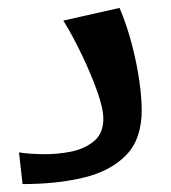

<svg xmlns="http://www.w3.org/2000/svg" viewBox="-20 -465 433 485"><path d="M37 0 28 -80Q53 -76 89 -75.5Q125 -75 159.5 -82Q194 -89 217.5 -108.5Q241 -128 241 -165Q241 -191 225.5 -234.5Q210 -278 187 -326Q164 -374 140 -413L282 -445Q301 -400 313.5 -351.5Q326 -303 332 -260Q338 -217 338 -187Q338 -114 299 -73.5Q260 -33 192 -16.5Q124 0 37 0Z"/></svg>

Font: Marhey
Style: Regular
Weight: 400
Designer: Nur Syamsi & Bustanul Arifin
Foundry: Namelatype
Version: Version 1.000; ttfautohint (v1.8.4.7-5d5b)